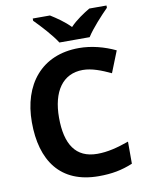

<svg xmlns="http://www.w3.org/2000/svg" viewBox="-100 -1056 838 1087"><g transform="rotate(-10 318.5 -513.0)"><path d="M290 -825H464C492 -870 553 -936 589 -972V-985H490C455 -964 410 -935 376 -899C341 -935 299 -963 264 -985H165V-972C202 -935 262 -870 290 -825ZM393 -649C445 -649 500 -627 553 -602L602 -725C537 -756 464 -775 393 -775C177 -775 58 -623 58 -407C58 -187 158 -41 379 -41C455 -41 512 -52 575 -78V-205C507 -181 451 -167 393 -167C268 -167 214 -254 214 -406C214 -556 277 -649 393 -649Z"/></g></svg>

Font: Noto Sans Tamil UI
Style: Bold
Weight: 700
Designer: Jelle Bosma - Monotype Design Team
Foundry: Monotype Imaging Inc.
Version: Version 2.004